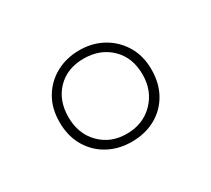

<svg xmlns="http://www.w3.org/2000/svg" viewBox="-68 -834 537 489"><g transform="rotate(-30 201.0 -589.5)"><path d="M201 -455Q163 -455 132.5 -471.5Q102 -488 84 -518.5Q66 -549 66 -590Q66 -631 84 -661Q102 -691 132.5 -707.5Q163 -724 201 -724Q239 -724 269.5 -707Q300 -690 318 -660Q336 -630 336 -590Q336 -549 318.5 -518.5Q301 -488 270.5 -471.5Q240 -455 201 -455ZM200 -479Q248 -479 279 -510.5Q310 -542 310 -590Q310 -640 279 -670Q248 -700 200 -700Q151 -700 121.5 -669.5Q92 -639 92 -590Q92 -541 122.5 -510Q153 -479 200 -479Z"/></g></svg>

Font: Noto Sans Khmer SemiCondensed Thin
Style: Regular
Weight: 250
Width: 4
Designer: Danh Hong and the Monotype Design Team
Foundry: Monotype Imaging Inc.
Version: Version 2.004